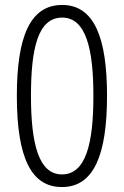

<svg xmlns="http://www.w3.org/2000/svg" viewBox="-20 -811 501 775"><path d="M230 -56C360 -56 412 -188 412 -425C412 -657 361 -791 231 -791C100 -791 48 -660 48 -424C48 -172 107 -56 230 -56ZM230 -107C137 -107 105 -228 105 -424C105 -613 132 -740 231 -740C328 -740 357 -611 357 -424C357 -230 326 -107 230 -107Z"/></svg>

Font: Noto Sans Malayalam UI Condensed Light
Style: Regular
Weight: 300
Width: 3
Designer: Jelle Bosma - Monotype Design Team
Foundry: Monotype Imaging Inc.
Version: Version 2.104